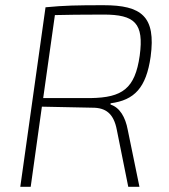

<svg xmlns="http://www.w3.org/2000/svg" viewBox="-20 -718 649 738"><path d="M559 -500C580 -655 524 -698 378 -698C277 -698 227 -697 155 -690L58 0H98L141 -308L336 -304C386 -304 417 -282 429 -219L473 0H516L471 -219C462 -268 440 -305 405 -316V-321C497 -333 542 -381 559 -500ZM329 -341H146L191 -660C229 -661 296 -662 378 -662C498 -662 534 -629 517 -504C499 -377 450 -343 329 -341Z"/></svg>

Font: Exo 2 Extra Light
Style: Italic
Weight: 250
Italic angle: -8°
Designer: Natanael Gama
Version: Version 1.001;PS 001.001;hotconv 1.0.88;makeotf.lib2.5.64775